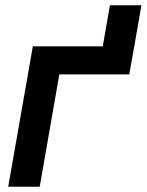

<svg xmlns="http://www.w3.org/2000/svg" viewBox="-20 -705 554 725"><path d="M11 0 104 -530H368L395 -685H514L487 -530L468 -424H204L130 0Z"/></svg>

Font: Iosevka SS08
Style: Bold Italic
Weight: 700
Italic angle: -10°
Monospace: yes
Designer: Belleve Invis
Foundry: Belleve Invis
Version: 2.1.0; ttfautohint (v1.8.2)